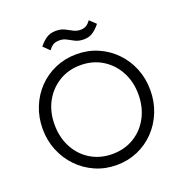

<svg xmlns="http://www.w3.org/2000/svg" viewBox="-153 -1007 1099 1152"><g transform="rotate(-20 397.0 -431.0)"><path d="M398 10Q325 10 262.5 -17.5Q200 -45 153 -93.5Q106 -142 79.5 -206.5Q53 -271 53 -345Q53 -419 79 -483.5Q105 -548 151.5 -596Q198 -644 260.5 -671Q323 -698 396 -698Q469 -698 531.5 -671Q594 -644 641 -595.5Q688 -547 714 -483Q740 -419 740 -344Q740 -270 714 -205.5Q688 -141 641.5 -92.5Q595 -44 532.5 -17Q470 10 398 10ZM396 -61Q474 -61 534.5 -97.5Q595 -134 629.5 -198.5Q664 -263 664 -345Q664 -426 629.5 -490Q595 -554 534.5 -591Q474 -628 396 -628Q319 -628 258.5 -591Q198 -554 163.5 -490.5Q129 -427 129 -345Q129 -263 163.5 -198.5Q198 -134 258.5 -97.5Q319 -61 396 -61ZM471 -766Q439 -766 416.5 -777Q394 -788 374 -799.5Q354 -811 329 -811Q302 -811 287 -801Q272 -791 259 -773L220 -811Q242 -838 266.5 -855Q291 -872 328 -872Q360 -872 383 -860.5Q406 -849 426 -838Q446 -827 470 -827Q494 -827 508.5 -836.5Q523 -846 536 -864L575 -827Q553 -799 528.5 -782.5Q504 -766 471 -766Z"/></g></svg>

Font: Outfit Light
Style: Regular
Weight: 300
Designer: Rodrigo Fuenzalida
Foundry: fragTYPE
Version: Version 1.100; ttfautohint (v1.8.4.7-5d5b)